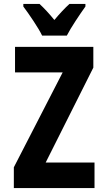

<svg xmlns="http://www.w3.org/2000/svg" viewBox="-20 -951 540 971"><path d="M318 -771Q334 -802 362.5 -845.5Q391 -889 412 -918V-931H331Q295 -898 255 -850Q214 -900 180 -931H98V-918Q120 -889 149.5 -844.5Q179 -800 193 -771ZM458 0V-129H211L452 -609V-714H56V-585H297L50 -105V0Z"/></svg>

Font: Noto Sans Mono UI Condensed ExtraBold
Style: Regular
Weight: 800
Width: 3
Designer: Monotype Design team
Foundry: Monotype Imaging Inc.
Version: 1.000